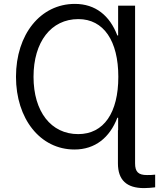

<svg xmlns="http://www.w3.org/2000/svg" viewBox="-20 -757 816 985"><path d="M673 -728H586V-575H582C543 -677 470 -737 364 -737C188 -737 62 -581 62 -363C62 -148 186 10 362 10C468 10 543 -51 582 -153H586V-89H585V81C585 167 630 208 719 208C738 208 759 206 776 204V139C762 141 746 141 734 141C690 141 673 125 673 81ZM152 -363C152 -542 242 -659 382 -659C512 -659 587 -547 587 -363C587 -179 513 -69 381 -69C242 -69 152 -184 152 -363Z"/></svg>

Font: Wafeq
Style: Regular
Weight: 400
Designer: Rasmus Andersson & Azza Alameddine
Foundry: Google & TypeTogether
Version: Version 3.000;FEAKit 1.0